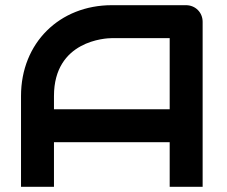

<svg xmlns="http://www.w3.org/2000/svg" viewBox="-20 -720 875 740"><path d="M761 -636C761 -672 733 -700 697 -700H411C210 -700 61 -555 61 -350V0H188V-172H634V0H761ZM188 -350C188 -564 388 -573 411 -573H634V-299H188Z"/></svg>

Font: Audiowide
Style: Regular
Weight: 400
Designer: Astigmatic (AOETI)
Foundry: Astigmatic (AOETI)
Version: Version 1.002